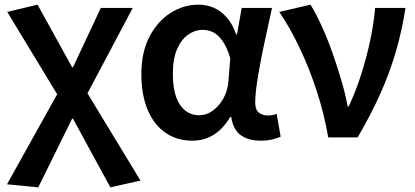

<svg xmlns="http://www.w3.org/2000/svg" viewBox="-20 -589 1778 823"><path d="M144 214 10 201 225 -185 11 -538 141 -569 289 -301H293L412 -555H549L355 -189L582 185L453 214L293 -80H289Z M804 14Q739 14 690 -19.5Q641 -53 613.5 -117Q586 -181 586 -272Q586 -365 620.5 -431.5Q655 -498 711 -533.5Q767 -569 831 -569Q864 -569 894.5 -556.5Q925 -544 950.5 -516Q976 -488 992 -442H996L1016 -555H1146Q1135 -504 1122.5 -447.5Q1110 -391 1099 -335Q1088 -279 1081 -230.5Q1074 -182 1074 -148Q1074 -119 1089.5 -106.5Q1105 -94 1129 -94Q1137 -94 1147 -95.5Q1157 -97 1166 -101L1183 -3Q1169 3 1148 8.5Q1127 14 1098 14Q1044 14 1011.5 -10Q979 -34 971 -88H967Q907 14 804 14ZM834 -95Q865 -95 892 -114.5Q919 -134 937.5 -167Q956 -200 959 -239L967 -339Q957 -374 944 -397Q931 -420 916 -434.5Q901 -449 883.5 -455Q866 -461 848 -461Q816 -461 786.5 -440.5Q757 -420 739 -378.5Q721 -337 721 -273Q721 -185 751.5 -140Q782 -95 834 -95Z M1387 0Q1369 -103 1337.5 -199.5Q1306 -296 1265 -382.5Q1224 -469 1177 -538L1311 -569Q1336 -528 1360.5 -474Q1385 -420 1406 -360Q1427 -300 1444 -242Q1461 -184 1470 -133H1475Q1506 -200 1528.5 -271Q1551 -342 1566.5 -414Q1582 -486 1588 -555H1718Q1703 -457 1677 -368Q1651 -279 1611.5 -190Q1572 -101 1513 0Z"/></svg>

Font: Noto Sans SC SemiBold
Style: Regular
Weight: 600
Designer: Ryoko NISHIZUKA 西塚涼子 (kana, bopomofo & ideographs); Paul D. Hunt (Latin, Greek & Cyrillic); Sandoll Communications 산돌커뮤니
Foundry: Adobe
Version: Version 2.004-H2;hotconv 1.0.118;makeotfexe 2.5.65603